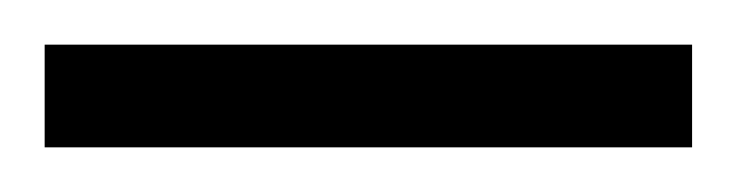

<svg xmlns="http://www.w3.org/2000/svg" viewBox="-20 -704 330 86"><path d="M0 -638V-684H290V-638Z"/></svg>

Font: Saira SemiExpanded Light
Style: Regular
Weight: 300
Width: 6
Designer: Hector Gatti with collaboration of the Omnibus-Type team
Foundry: Omnibus-Type
Version: Version 1.101